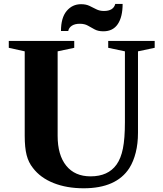

<svg xmlns="http://www.w3.org/2000/svg" viewBox="-20 -976 852 1006"><path d="M418.5 10.5Q329.5 10.5 260.5 -17Q191.5 -44.5 152.5 -96Q129.5 -124.5 119.5 -163.5Q109.5 -202.5 109.5 -264.5V-707L26 -725.5V-761.5H369V-725.5L282 -707V-264.5Q282 -163.5 327 -107.8Q372 -52 454.5 -52Q546.5 -52 590.5 -113.5Q613.5 -145.5 624 -197.8Q634.5 -250 634.5 -336V-707L547 -725.5V-761.5H790.5V-725.5L703 -707V-280Q703 -223.5 691.2 -176.8Q679.5 -130 657.5 -95Q589 10.5 418.5 10.5ZM521.5 -812Q494 -812 475.8 -822Q457.5 -832 440.2 -841.8Q423 -851.5 398 -851.5Q372 -851.5 356.2 -841Q340.5 -830.5 337.5 -813.5H299.5Q299.5 -883 329.2 -918.5Q359 -954 404.5 -954Q430.5 -954 448.8 -945.2Q467 -936.5 484.5 -927.5Q502 -918.5 524.5 -918.5Q574.5 -918.5 584 -955.5H622.5Q622.5 -887.5 597.2 -849.8Q572 -812 521.5 -812Z"/></svg>

Font: Libre Caslon Text
Style: Bold
Weight: 700
Designer: Pablo Impallari, Rodrigo Fuenzalida, Katja Schimmel
Foundry: Pablo Impallari, Rodrigo Fuenzalida
Version: Version 2.000